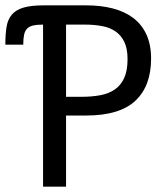

<svg xmlns="http://www.w3.org/2000/svg" viewBox="-79 -714 599 718"><path d="M486 -495Q486 -392 427 -337Q368 -282 243 -282H168V-16H82V-622Q59 -622 44.5 -618.5Q30 -615 22 -606.5Q14 -598 11 -583.5Q8 -569 8 -547H-59Q-59 -586 -54.5 -613.5Q-50 -641 -35 -659Q-20 -677 8.5 -685.5Q37 -694 85 -694H243Q298 -694 342.5 -682.5Q387 -671 419 -647Q451 -623 468.5 -585Q486 -547 486 -495ZM398 -493Q398 -532 386 -557Q374 -582 353 -596.5Q332 -611 302.5 -616.5Q273 -622 239 -622H168V-352H226Q265 -352 296.5 -358Q328 -364 350.5 -379.5Q373 -395 385.5 -422.5Q398 -450 398 -493Z"/></svg>

Font: D2Coding ligature
Style: Regular
Weight: 400
Monospace: yes
Designer: Yong-Rak Park; Jeong-Hwan Yoon; Sang-Min Lee;
Foundry: NHN Corporation
Version: Version 1.3.2; Build 20180524